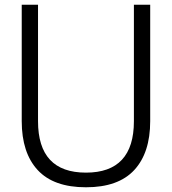

<svg xmlns="http://www.w3.org/2000/svg" viewBox="-20 -783 729 813"><path d="M72 -270V-763H141V-270Q141 -52 344 -52Q547 -52 547 -270V-763H616V-270Q616 -136 548.5 -63Q481 10 344 10Q207 10 139.5 -63Q72 -136 72 -270Z"/></svg>

Font: Open Sauce Sans Light
Style: Regular
Weight: 300
Designer: Alfredo Marco Pradil
Foundry: Creative Sauce Fz LLC
Version: Version 1.477